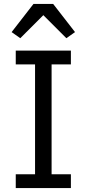

<svg xmlns="http://www.w3.org/2000/svg" viewBox="-20 -955 440 975"><path d="M340 0H60V-70H158V-628H60V-698H340V-628H242V-70H340ZM150 -935H250L361 -792L317 -761L200 -878L83 -761L39 -792Z"/></svg>

Font: IBM Plex Sans Var
Style: Regular
Weight: 400
Designer: Mike Abbink, Paul van der Laan, Pieter van Rosmalen
Foundry: Bold Monday
Version: Version 3.000